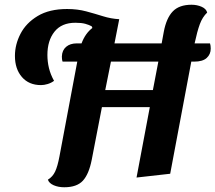

<svg xmlns="http://www.w3.org/2000/svg" viewBox="-20 -741 909 810"><path d="M251 49Q226 49 206.5 40.5Q187 32 182 17Q202 5 212.5 -17Q223 -39 231 -82L306 -481H244Q242 -487 241.5 -493Q241 -499 241 -503Q242 -529 259 -543.5Q276 -558 304 -558H324Q340 -601 371 -624H369L367 -630Q356 -636 340 -640.5Q324 -645 298 -645Q240 -645 210 -607.5Q180 -570 180 -509Q180 -481 186.5 -454Q193 -427 208 -400Q196 -391 181 -386.5Q166 -382 153 -382Q102 -382 72.5 -416Q43 -450 43 -505Q43 -553 66.5 -598.5Q90 -644 139 -673.5Q188 -703 263 -703Q307 -703 344 -693Q381 -683 414.5 -672.5Q448 -662 483 -660L463 -558H662L671 -607Q682 -665 709 -693Q736 -721 788 -721Q811 -721 830.5 -712.5Q850 -704 854 -688Q834 -669 823 -639Q812 -609 801 -558H866Q869 -549 869 -536Q869 -512 852 -496.5Q835 -481 799 -481H787L698 -8L556 8L612 -289H410L367 -67Q355 -6 329.5 21.5Q304 49 251 49ZM424 -361H625L648 -481H448Z"/></svg>

Font: Sansita Swashed Medium
Style: Regular
Weight: 500
Designer: Pablo Cosgaya
Foundry: Omnibus-Type
Version: Version 1.003; ttfautohint (v1.8.3)